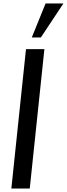

<svg xmlns="http://www.w3.org/2000/svg" viewBox="-20 -1095 388 1115"><path d="M164.6 -877.4 244.6 -1074.7H348.1L217.3 -877.4ZM45.9 0 130.9 -809.6H237.8L152.8 0Z"/></svg>

Font: Oswald
Style: Regular
Weight: 400
Designer: Vernon Adams
Foundry: Vernon Adams
Version: 3.0; ttfautohint (v0.94.23-7a4d-dirty) -l 8 -r 50 -G 200 -x 